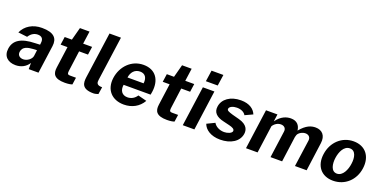

<svg xmlns="http://www.w3.org/2000/svg" viewBox="-15 -1532 4633 2332"><g transform="rotate(20 2301.0 -366.0)"><path d="M172 10C242 10 303 -20 341 -80V0H467L517 -363C530 -462 482 -526 323 -526C203 -526 111 -468 70 -376L188 -362C221 -414 263 -432 303 -432C354 -432 378 -403 372 -354L369 -326L308 -323C126 -319 37 -261 22 -149C7 -47 74 10 172 10ZM236 -89C191 -89 158 -116 166 -163C175 -229 241 -244 308 -248L357 -250L347 -172C340 -129 286 -89 236 -89Z M957 -412 972 -517H856L879 -681H755L711 -516H618L603 -412H692L654 -135C642 -51 670 6 808 6C856 6 888 -1 903 -7L916 -98H837C814 -98 801 -106 806 -143L842 -412Z M1178 8C1198 8 1220 2 1240 -5L1254 -98L1231 -99C1187 -104 1177 -129 1183 -166L1263 -742H1115L1032 -148C1022 -73 1023 8 1178 8Z M1489 -215H1838L1845 -256C1867 -411 1794 -526 1636 -526C1480 -526 1365 -406 1343 -252C1321 -92 1418 10 1571 10C1675 10 1764 -37 1815 -126L1702 -155C1676 -114 1634 -88 1583 -88C1514 -88 1477 -138 1489 -215ZM1503 -315C1511 -379 1551 -435 1624 -435C1693 -435 1720 -384 1711 -315Z M2277 -412 2292 -517H2176L2199 -681H2075L2031 -516H1938L1923 -412H2012L1974 -135C1962 -51 1990 6 2128 6C2176 6 2208 -1 2223 -7L2236 -98H2157C2134 -98 2121 -106 2126 -143L2162 -412Z M2587 -742H2434L2413 -598H2566ZM2553 -516H2404L2332 0H2482Z M2816 10C2951 10 3055 -53 3070 -157C3077 -207 3062 -272 2947 -303L2857 -327C2799 -344 2778 -354 2781 -376C2784 -406 2832 -425 2878 -425C2935 -425 2976 -403 2994 -370L3093 -416C3069 -476 3008 -526 2895 -526C2759 -526 2663 -456 2651 -356C2640 -279 2689 -233 2783 -212L2862 -193C2906 -182 2936 -168 2932 -141C2928 -112 2873 -93 2831 -93C2763 -93 2714 -128 2695 -163L2594 -114C2618 -45 2696 10 2816 10Z M3149 0H3299L3348 -357C3373 -395 3411 -417 3450 -417C3492 -417 3520 -391 3514 -348L3466 0H3616L3661 -331C3663 -341 3665 -348 3670 -361C3684 -391 3727 -417 3767 -417C3808 -417 3836 -391 3831 -348L3782 0H3933L3983 -369C3997 -468 3945 -526 3859 -526C3804 -526 3740 -508 3664 -415C3657 -479 3620 -527 3540 -527C3484 -527 3414 -505 3355 -422L3368 -516H3220Z M4275 10C4429 10 4547 -100 4568 -256C4590 -413 4506 -526 4351 -526C4203 -526 4081 -417 4059 -255C4037 -99 4122 10 4275 10ZM4291 -87C4213 -87 4199 -183 4210 -261C4221 -340 4260 -430 4337 -430C4414 -430 4430 -340 4418 -261C4408 -182 4367 -87 4291 -87Z"/></g></svg>

Font: United Sans
Style: Bold Italic
Weight: 700
Italic angle: -8°
Designer: Pablo Impallari, Rodrigo Fuenzalida (Modified by Dan O. Williams)
Version: Version 1.000;PS 001.000;hotconv 1.0.88;makeotf.lib2.5.64775